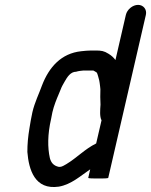

<svg xmlns="http://www.w3.org/2000/svg" viewBox="-20 -732 619 787"><path d="M423.7 -3 446.8 -103 349.5 -37 342.4 -6C340.8 0.7 422.7 1.4 423.7 -3ZM424.4 -6 577.9 -671C583 -693.2 567.9 -712 545.9 -712C523.8 -712 501 -693.2 495.9 -671L453.2 -486C445.5 -496 438.3 -503.6 424.2 -512C406.6 -523.1 395.5 -525 371.2 -525H354.2C341.2 -525 324.5 -523.3 312.5 -522C231.5 -513.2 181.3 -457.7 152.2 -382C140 -347.9 122.1 -312.3 112.8 -272C110.3 -261.3 108.2 -250.7 106.4 -240L101 -208C94.9 -171.7 92 -140.4 92.2 -109C98 -37.2 122.2 47.7 221.4 33C272.4 24.1 311 -11.8 349.8 -38L341.7 -3C340.7 1.2 422.8 0.9 424.4 -6ZM322.3 -443H362.3C365.8 -441.7 374.7 -436 377.2 -434C381.2 -424.8 384 -412.4 386.8 -402L388.5 -392C388.8 -387.3 389.3 -382.7 390.3 -378L391.5 -366C390.9 -347 390.6 -322.5 392 -303C390.6 -282.2 387.9 -253.6 396.2 -239L374.2 -144C327.3 -120.9 296 -85.7 251.6 -59C245.1 -55 233.3 -48 226.1 -48H221.1C199.2 -52.6 189.3 -65.7 184.4 -84C174.8 -127 174.8 -180.9 189.3 -244C190.8 -253.3 192.6 -262.7 194.8 -272C201 -298.8 211.5 -324.7 221.1 -347C227.2 -359.6 229.9 -370.9 236.2 -382L245.5 -398.5C255.3 -415.8 269.1 -438 292.1 -438C301.7 -441 310.8 -441.8 322.3 -443Z"/></svg>

Font: HoneyBee
Style: BdIt
Weight: 700
Foundry: Cannot Into Space Fonts
Version: Version 0.89